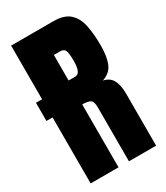

<svg xmlns="http://www.w3.org/2000/svg" viewBox="-210 -948 897 1037"><g transform="rotate(-30 238.5 -429.5)"><path d="M38.1 0V-411.6H0V-524.9H38.1V-859.4H301.8Q367.7 -859.4 401.4 -829.3Q435.1 -799.3 446.5 -745.4Q458 -691.4 458 -618.7Q458 -548.3 440.2 -506.3Q422.4 -464.4 373 -448.2Q413.6 -439.9 429.9 -408Q446.3 -376 446.3 -325.2V0H276.9V-336.4Q276.9 -374 261.5 -383.1Q246.1 -392.1 211.9 -392.1V0ZM212.9 -541H254.4Q290 -541 290 -618.7Q290 -668.9 282.2 -684.6Q274.4 -700.2 252.9 -700.2H212.9Z"/></g></svg>

Font: Anton SC
Style: Regular
Weight: 400
Designer: Vernon Adams
Foundry: Vernon Adams
Version: Version 2.116; ttfautohint (v1.8.4.7-5d5b)